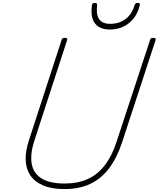

<svg xmlns="http://www.w3.org/2000/svg" viewBox="-20 -1274 1085 1313"><path d="M422 19Q332 19 273.5 -6.5Q215 -32 186 -77Q157 -122 155.5 -182.5Q154 -243 178 -315L401 -1000Q403 -1008 407.5 -1011.5Q412 -1015 424 -1015Q434 -1015 438 -1011.5Q442 -1008 439 -1000L215 -312Q187 -227 196 -160Q205 -93 260.5 -56Q316 -19 422 -19Q512 -19 579.5 -49.5Q647 -80 696 -143Q745 -206 776 -301L1006 -1000Q1008 -1008 1012.5 -1011.5Q1017 -1015 1029 -1015Q1049 -1015 1044 -1000L815 -301Q780 -194 725.5 -122.5Q671 -51 596 -16Q521 19 422 19ZM732 -1072Q662 -1072 629.5 -1114Q597 -1156 609 -1239Q610 -1247 614.5 -1250.5Q619 -1254 629 -1254Q638 -1254 641.5 -1250Q645 -1246 644 -1239Q636 -1174 658.5 -1142.5Q681 -1111 733 -1111Q794 -1111 838 -1143.5Q882 -1176 900 -1238Q903 -1246 907.5 -1250Q912 -1254 921 -1254Q931 -1254 934.5 -1250.5Q938 -1247 936 -1239Q923 -1184 893 -1147Q863 -1110 822 -1091Q781 -1072 732 -1072Z"/></svg>

Font: Playwrite BE VLG Thin
Style: Regular
Weight: 250
Designer: Veronika Burian, José Scaglione
Foundry: TypeTogether
Version: Version 1.002